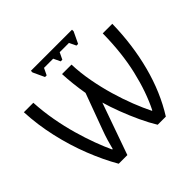

<svg xmlns="http://www.w3.org/2000/svg" viewBox="-208 -1106 1334 1334"><g transform="rotate(-45 459.5 -439.0)"><path d="M667 -883V-867L627 -783H611L587 -833H496L472 -783H456L432 -833H342L318 -783H302L263 -867V-883ZM238 5Q183 -90 136.5 -208Q90 -326 60.5 -455.5Q31 -585 25 -714H118Q123 -623 139 -534.5Q155 -446 178 -365.5Q201 -285 226.5 -216.5Q252 -148 276 -97H281Q288 -126 299.5 -164.5Q311 -203 326 -243L423 -506Q414 -558 408 -612Q402 -666 400 -714H493Q496 -630 512 -543.5Q528 -457 552 -375Q576 -293 604.5 -220.5Q633 -148 661 -92H665Q725 -211 761.5 -367.5Q798 -524 800 -714H894Q890 -509 841.5 -325Q793 -141 701 5H621Q589 -47 558 -113.5Q527 -180 501 -248.5Q475 -317 458 -376L323 5Z"/></g></svg>

Font: Noto Sans Historical
Style: Regular
Weight: 400
Designer: Monotype Design Team
Foundry: Monotype Imaging Inc.
Version: Version 2.013; ttfautohint (v1.8.4.7-5d5b)